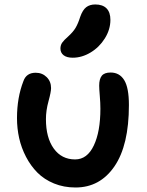

<svg xmlns="http://www.w3.org/2000/svg" viewBox="-20 -855 657 861"><path d="M306.2 -596.2Q279.3 -596.2 265.1 -607.4Q251 -618.7 251 -637.2Q251 -652.3 258.8 -663.6Q266.6 -674.8 286.1 -691.9Q308.1 -711.9 319.1 -730.5Q330.1 -749 339.8 -779.8Q350.6 -810.5 366.7 -822.8Q382.8 -835 407.2 -835Q440.4 -835 457.8 -817.4Q475.1 -799.8 475.1 -766.1Q475.1 -722.7 450.2 -682.9Q425.3 -643.1 386.2 -619.6Q347.2 -596.2 306.2 -596.2ZM318.8 -14.2Q266.1 -14.2 222.2 -32.2Q178.2 -50.3 147.9 -80.8Q117.7 -111.3 96.7 -151.6Q75.7 -191.9 65.9 -235.6Q56.2 -279.3 56.2 -325.2Q56.2 -417.5 85 -491.2Q98.1 -528.8 140.1 -528.8Q169.4 -528.8 189.2 -509.3Q209 -489.7 209 -460Q209 -442.9 197.5 -401.1Q186 -359.4 186 -320.8Q186 -237.3 221.2 -188.7Q256.3 -140.1 316.9 -140.1Q371.1 -140.1 400.6 -202.4Q430.2 -264.6 430.2 -367.2Q430.2 -393.1 427.5 -425Q424.8 -457 424.8 -471.2Q424.8 -500.5 436.3 -515.1Q447.8 -529.8 476.1 -529.8Q516.1 -529.8 537.1 -495.6Q558.1 -461.4 558.1 -383.8Q558.1 -203.6 493.2 -108.9Q428.2 -14.2 318.8 -14.2Z"/></svg>

Font: Shantell Sans Bouncy
Style: Regular
Weight: 600
Designer: Stephen Nixon, Anya Danilova, Shantell Martin
Foundry: Arrow Type
Version: Version 1.006;[9816181b4]